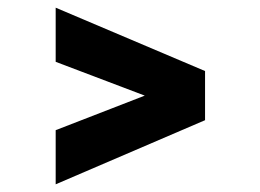

<svg xmlns="http://www.w3.org/2000/svg" viewBox="-20 -548 677 500"><path d="M125 -209 357 -299 125 -387V-528L514 -363V-235L125 -68Z"/></svg>

Font: Oak Sans ExtraBold
Style: Regular
Weight: 800
Designer: Erik Kennedy, Walven
Foundry: Erik Kennedy, Walven
Version: Version 1.000